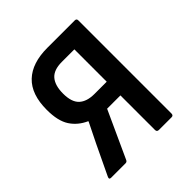

<svg xmlns="http://www.w3.org/2000/svg" viewBox="-142 -586 684 684"><g transform="rotate(-45 200.0 -244.0)"><path d="M32 0Q21 0 27 -12L80 -123Q89 -141 98.5 -160.5Q108 -180 117 -198V-200Q81 -216 61 -246.5Q41 -277 41 -333Q41 -411 81.5 -449.5Q122 -488 199 -488H337Q346 -488 346 -479V-10Q346 0 337 0H273Q263 0 263 -10V-184H196L115 -7Q112 0 105 0ZM201 -253H263V-416H200Q159 -416 141 -395Q123 -374 123 -333Q123 -290 143 -271.5Q163 -253 201 -253Z"/></g></svg>

Font: Sofia Sans Condensed Medium
Style: Regular
Weight: 500
Designer: Botio Nikoltchev, Ani Petrova
Foundry: lettersoup
Version: Version 4.101; ttfautohint (v1.8.4.7-5d5b)